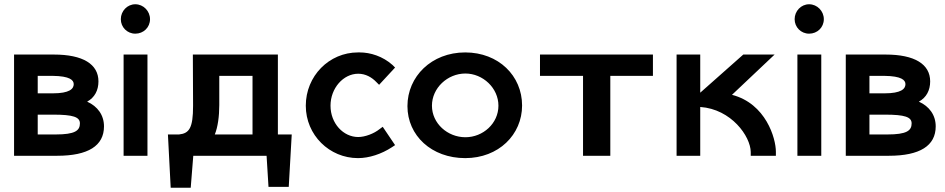

<svg xmlns="http://www.w3.org/2000/svg" viewBox="-20 -731 4434 901"><path d="M46 0H248C394 0 468 -47 468 -138C468 -191 438 -232 389 -254C424 -273 442 -307 442 -349C442 -430 369 -475 233 -475H46ZM227 -375C308 -374 326 -355 326 -336C326 -314 306 -293 228 -293H157V-375ZM230 -193C323 -193 355 -182 355 -152C355 -118 332 -100 241 -100H157V-193Z M684 -641C684 -679 653 -711 615 -711C577 -711 547 -679 547 -641C547 -603 577 -573 615 -573C653 -573 684 -602 684 -641ZM560 -475V0H672V-475Z M1240 146H1335L1349 -100H1284V-475H885L886 -243V-234C886 -130 868 -105 820 -100H768L781 150H875L887 0H1231ZM1009 -238V-375H1165V-100H988C1002 -134 1009 -185 1009 -238Z M1668 -485H1660C1524 -485 1415 -374 1415 -235C1415 -97 1526 11 1660 11C1712 11 1770 -8 1819 -40L1834 -50L1776 -136L1761 -125C1735 -104 1693 -88 1661 -88C1591 -88 1531 -152 1531 -235C1531 -317 1591 -385 1661 -385C1696 -385 1725 -368 1746 -346L1759 -333L1834 -414L1822 -426C1776 -467 1718 -485 1668 -485Z M1892 -233C1892 -95 2005 11 2163 11C2320 11 2430 -99 2430 -236C2430 -375 2320 -485 2163 -485C2005 -485 1892 -372 1892 -233ZM2319 -235C2319 -152 2247 -87 2164 -87C2080 -87 2007 -152 2007 -235C2007 -318 2080 -386 2164 -386C2246 -386 2319 -318 2319 -235Z M2514 -375H2716V0H2844V-375H3044V-475H2514Z M3155 0H3266V-229C3412 -219 3502 -91 3503 -18V0H3621V-19C3621 -82 3574 -245 3415 -286L3615 -475H3468L3266 -296V-475H3155Z M3846 -641C3846 -679 3815 -711 3777 -711C3739 -711 3709 -679 3709 -641C3709 -603 3739 -573 3777 -573C3815 -573 3846 -602 3846 -641ZM3722 -475V0H3834V-475Z M3949 0H4151C4297 0 4371 -47 4371 -138C4371 -191 4341 -232 4292 -254C4327 -273 4345 -307 4345 -349C4345 -430 4272 -475 4136 -475H3949ZM4130 -375C4211 -374 4229 -355 4229 -336C4229 -314 4209 -293 4131 -293H4060V-375ZM4133 -193C4226 -193 4258 -182 4258 -152C4258 -118 4235 -100 4144 -100H4060V-193Z"/></svg>

Font: Mint Spirit No2
Style: Bold
Weight: 700
Designer: HARENDAL Hirwen
Foundry: Arkandis Digital Foundry.
Version: Version 1.004;FFEdit